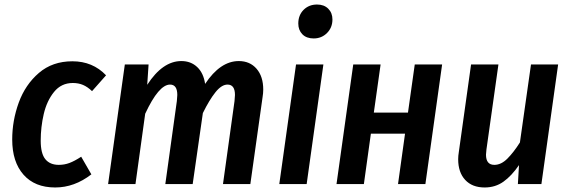

<svg xmlns="http://www.w3.org/2000/svg" viewBox="-20 -814 2517 849"><path d="M449 -481 387 -411Q367 -430 347 -438.5Q327 -447 302 -447Q251 -447 219 -407.5Q187 -368 173.5 -310Q160 -252 160 -192Q160 -135 180.5 -110Q201 -85 240 -85Q265 -85 287.5 -93.5Q310 -102 339 -121L384 -43Q309 15 224 15Q134 15 84 -41.5Q34 -98 34 -197Q34 -281 63 -360.5Q92 -440 152 -491.5Q212 -543 300 -543Q390 -543 449 -481Z M1144 -418Q1144 -402 1141 -384L1087 0H966L1017 -367Q1019 -387 1019 -394Q1019 -440 986 -440Q960 -440 933 -406.5Q906 -373 877 -314L832 0H711L762 -367Q764 -387 764 -394Q764 -440 732 -440Q682 -440 622 -311L579 0H458L532 -529H637L631 -439Q699 -544 782 -544Q824 -544 852 -517.5Q880 -491 887 -443Q954 -544 1036 -544Q1085 -544 1114.5 -510Q1144 -476 1144 -418Z M1336 0H1215L1289 -529H1410ZM1299 -710Q1299 -747 1322.5 -770.5Q1346 -794 1382 -794Q1413 -794 1431.5 -775.5Q1450 -757 1450 -728Q1450 -692 1426 -668Q1402 -644 1367 -644Q1335 -644 1317 -662.5Q1299 -681 1299 -710Z M1771 -223H1620L1589 0H1468L1542 -529H1663L1633 -316H1784L1814 -529H1935L1861 0H1740Z M2006 -110Q2006 -125 2009 -143L2063 -529H2184L2131 -153Q2129 -137 2129 -130Q2129 -85 2166 -85Q2196 -85 2223.5 -112.5Q2251 -140 2279 -184L2328 -529H2448L2374 0H2270L2275 -84Q2242 -36 2206 -10.5Q2170 15 2123 15Q2068 15 2037 -18.5Q2006 -52 2006 -110Z"/></svg>

Font: Fira Sans Condensed Medium
Style: Italic
Weight: 500
Width: 3
Italic angle: -8°
Designer: bBox Type GmbH & Carrois Corporate GbR & Edenspiekermann AG
Foundry: bBox Type GmbH & Carrois Corporate GbR & Edenspiekermann AG
Version: Version 4.301